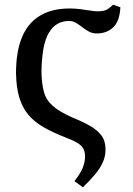

<svg xmlns="http://www.w3.org/2000/svg" viewBox="-20 -583 565 815"><path d="M48 -273Q48 -363 73 -424Q98 -485 149 -516Q200 -547 276 -547Q299 -547 322 -544Q345 -541 364 -538Q383 -535 394 -535Q423 -535 436.5 -544Q450 -553 460 -563L491 -552Q488 -493 460.5 -467Q433 -441 391 -441Q372 -441 357.5 -449Q343 -457 330 -467Q317 -477 303.5 -485.5Q290 -494 272 -494Q246 -494 224.5 -482Q203 -470 187.5 -444Q172 -418 164.5 -377Q157 -336 156 -279Q157 -227 166.5 -192.5Q176 -158 204.5 -133Q233 -108 290 -83Q332 -66 362.5 -48.5Q393 -31 410.5 -8Q428 15 428 52Q428 79 417 104.5Q406 130 384.5 156Q363 182 332 212L296 186Q324 150 332.5 126Q341 102 341 82Q341 61 333.5 47.5Q326 34 307.5 23Q289 12 257 0Q203 -21 163.5 -44Q124 -67 99 -97.5Q74 -128 61.5 -170.5Q49 -213 48 -273Z"/></svg>

Font: ET Text
Style: Regular
Weight: 470
Designer: Monotype Design Team
Foundry: Monotype Imaging Inc.
Version: Version 2.009